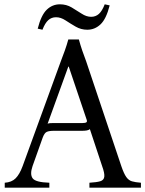

<svg xmlns="http://www.w3.org/2000/svg" viewBox="-20 -871 675 891"><path d="M543 -100Q555 -65 566 -49.5Q577 -34 592.5 -29.5Q608 -25 634 -23V0H395V-23Q429 -25 445.5 -30Q462 -35 464 -51Q466 -67 454 -100L397 -272Q392 -267 382 -265.5Q372 -264 361 -264H230Q208 -264 197 -259Q186 -254 178 -232L131 -100Q118 -62 131.5 -43.5Q145 -25 209 -23V0H2V-23Q34 -25 52.5 -43.5Q71 -62 85 -100L262 -586Q272 -612 281 -637Q290 -662 297 -688H346Q353 -662 361.5 -637Q370 -612 380 -586ZM363 -300Q376 -300 381 -303.5Q386 -307 381 -319L299 -562H297L201 -297Q206 -299 213 -299.5Q220 -300 229 -300ZM240 -791Q219 -791 204 -777.5Q189 -764 177 -733L155 -738Q171 -801 197 -826Q223 -851 258 -851Q288 -851 312.5 -836.5Q337 -822 359 -807.5Q381 -793 403 -793Q424 -793 439 -806.5Q454 -820 466 -851L489 -846Q473 -783 446.5 -758Q420 -733 385 -733Q356 -733 331 -747.5Q306 -762 284 -776.5Q262 -791 240 -791Z"/></svg>

Font: Bona Nova SC
Style: Regular
Weight: 400
Designer: Mateusz Machalski
Foundry: Capitalics
Version: Version 4.001; ttfautohint (v1.8.4.7-5d5b)